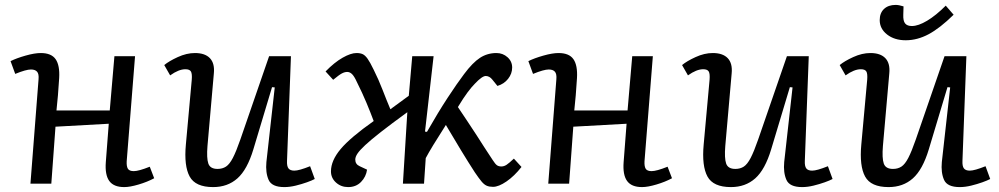

<svg xmlns="http://www.w3.org/2000/svg" viewBox="-20 -748 4068 782"><path d="M423 -244 206 -232 189 0H104L137 -425Q139 -447 131 -456Q123 -465 106 -465Q86 -465 42 -447L23 -499Q47 -511 84 -521.5Q121 -532 146 -532Q189 -532 206.5 -507Q224 -482 221 -430Q219 -394 216 -360Q213 -326 210 -298H427L446 -519H530L496 -91Q495 -70 501 -60.5Q507 -51 525 -51Q545 -51 590 -69L608 -22Q580 -7 544.5 3.5Q509 14 486 14Q443 14 425 -11Q407 -36 411 -88Z M649 -483Q668 -499 704 -515.5Q740 -532 774 -532Q815 -532 835 -511Q855 -490 851 -449L825 -153Q821 -104 828.5 -82Q836 -60 866 -60Q886 -60 900.5 -69.5Q915 -79 928.5 -105Q942 -131 959 -180L1076 -519H1165L1149 -93Q1148 -71 1155 -62Q1162 -53 1179 -53Q1198 -53 1243 -71L1262 -19Q1251 -13 1230 -5.5Q1209 2 1184.5 8Q1160 14 1138 14Q1087 14 1074 -15.5Q1061 -45 1065 -88L1099 -392L1088 -393L1012 -140Q987 -57 947 -21.5Q907 14 848 14Q776 14 752.5 -29Q729 -72 737 -159L761 -423Q763 -448 757.5 -457Q752 -466 735 -466Q708 -466 673 -441Z M1711 -212 1719 -211Q1764 -290 1803 -349.5Q1842 -409 1870 -446Q1905 -493 1935 -512.5Q1965 -532 2002 -532Q2028 -532 2047 -515Q2066 -498 2066 -473Q2066 -448 2049.5 -427Q2033 -406 2006 -398L1985 -424Q1974 -438 1959 -438.5Q1944 -439 1914 -407Q1901 -394 1884.5 -372Q1868 -350 1845 -312Q1860 -290 1880.5 -259Q1901 -228 1921 -197.5Q1941 -167 1954 -146Q1976 -113 1986.5 -96.5Q1997 -80 2004 -75Q2011 -70 2022 -70Q2033 -70 2043.5 -77Q2054 -84 2073 -102L2104 -68Q2075 -31 2043 -9Q2011 13 1988 13Q1973 13 1962.5 8.5Q1952 4 1941.5 -8.5Q1931 -21 1914 -46Q1888 -86 1857 -137Q1826 -188 1796 -239Q1735 -144 1714 -104L1707 0H1621L1639 -291Q1573 -243 1531.5 -210.5Q1490 -178 1467.5 -157Q1445 -136 1436 -122.5Q1427 -109 1427 -98Q1427 -79 1445 -71L1475 -57Q1471 -28 1450.5 -7Q1430 14 1398 14Q1369 14 1348.5 -4.5Q1328 -23 1328 -50Q1328 -94 1367.5 -141Q1407 -188 1502 -255Q1489 -290 1472.5 -329.5Q1456 -369 1433 -415Q1423 -437 1414 -446Q1405 -455 1394 -455Q1384 -455 1372.5 -449Q1361 -443 1337 -423L1306 -457Q1342 -494 1375.5 -513Q1409 -532 1432 -532Q1447 -532 1457 -527.5Q1467 -523 1477 -509Q1487 -495 1502 -464Q1522 -424 1538 -382.5Q1554 -341 1570 -303L1645 -358L1659 -519H1746Z M2532 -244 2315 -232 2298 0H2213L2246 -425Q2248 -447 2240 -456Q2232 -465 2215 -465Q2195 -465 2151 -447L2132 -499Q2156 -511 2193 -521.5Q2230 -532 2255 -532Q2298 -532 2315.5 -507Q2333 -482 2330 -430Q2328 -394 2325 -360Q2322 -326 2319 -298H2536L2555 -519H2639L2605 -91Q2604 -70 2610 -60.5Q2616 -51 2634 -51Q2654 -51 2699 -69L2717 -22Q2689 -7 2653.5 3.5Q2618 14 2595 14Q2552 14 2534 -11Q2516 -36 2520 -88Z M2758 -483Q2777 -499 2813 -515.5Q2849 -532 2883 -532Q2924 -532 2944 -511Q2964 -490 2960 -449L2934 -153Q2930 -104 2937.5 -82Q2945 -60 2975 -60Q2995 -60 3009.5 -69.5Q3024 -79 3037.5 -105Q3051 -131 3068 -180L3185 -519H3274L3258 -93Q3257 -71 3264 -62Q3271 -53 3288 -53Q3307 -53 3352 -71L3371 -19Q3360 -13 3339 -5.5Q3318 2 3293.5 8Q3269 14 3247 14Q3196 14 3183 -15.5Q3170 -45 3174 -88L3208 -392L3197 -393L3121 -140Q3096 -57 3056 -21.5Q3016 14 2957 14Q2885 14 2861.5 -29Q2838 -72 2846 -159L2870 -423Q2872 -448 2866.5 -457Q2861 -466 2844 -466Q2817 -466 2782 -441Z M3400 -483Q3419 -499 3455 -515.5Q3491 -532 3525 -532Q3566 -532 3586 -511Q3606 -490 3602 -449L3576 -153Q3572 -104 3579.5 -82Q3587 -60 3617 -60Q3637 -60 3651.5 -69.5Q3666 -79 3679.5 -105Q3693 -131 3710 -180L3827 -519H3916L3900 -93Q3899 -71 3906 -62Q3913 -53 3930 -53Q3949 -53 3994 -71L4013 -19Q4002 -13 3981 -5.5Q3960 2 3935.5 8Q3911 14 3889 14Q3838 14 3825 -15.5Q3812 -45 3816 -88L3850 -392L3839 -393L3763 -140Q3738 -57 3698 -21.5Q3658 14 3599 14Q3527 14 3503.5 -29Q3480 -72 3488 -159L3512 -423Q3514 -448 3508.5 -457Q3503 -466 3486 -466Q3459 -466 3424 -441ZM3669 -584Q3623 -584 3593 -607.5Q3563 -631 3563 -666Q3563 -695 3580.5 -711.5Q3598 -728 3628 -728Q3641 -728 3660 -722L3659 -688Q3658 -663 3666.5 -652.5Q3675 -642 3694 -642Q3720 -642 3756 -663.5Q3792 -685 3832 -725L3864 -688Q3808 -633 3762 -608.5Q3716 -584 3669 -584Z"/></svg>

Font: Literata 7pt
Style: Italic
Weight: 400
Italic angle: -2°
Designer: Latin by Veronika Burian and Jose Scaglione. Greek by Irene Vlachou. Cyrillic by Vera Evstafieva
Foundry: TypeTogether
Version: Version 3.002